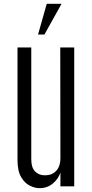

<svg xmlns="http://www.w3.org/2000/svg" viewBox="-20 -983 486 1013"><path d="M188 9.8Q165 9.8 137.9 -3.2Q110.8 -16.1 91.6 -48.6Q72.3 -81.1 72.3 -139.2V-732.4H145V-142.6Q145 -99.6 164.6 -78.9Q184.1 -58.1 216.8 -58.1Q255.4 -58.1 277.1 -82.3Q298.8 -106.4 298.8 -147.9L297.9 -732.4H371.6V0H298.8V-73.2Q290 -42 260.3 -16.1Q230.5 9.8 188 9.8ZM180.7 -800.8 226.6 -962.9H304.7L214.4 -800.8Z"/></svg>

Font: Antonio Thin
Style: Regular
Weight: 250
Designer: Vernon Adams
Foundry: Vernon Adams
Version: Version 1.002